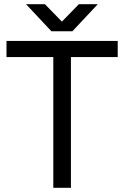

<svg xmlns="http://www.w3.org/2000/svg" viewBox="-20 -895 592 915"><path d="M234 0V-623H11V-700H541V-623H318V0ZM231 -746V-747L356 -875H446L325 -746ZM225 -746 104 -875H194L319 -747V-746Z"/></svg>

Font: Figtree Light
Style: Regular
Weight: 400
Version: Version 2.002